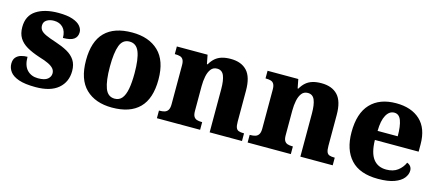

<svg xmlns="http://www.w3.org/2000/svg" viewBox="-45 -961 3152 1382"><g transform="rotate(15 1531.0 -270.0)"><path d="M238 10Q159 10 113 -6Q67 -22 47 -49Q27 -76 27 -108Q27 -139 42 -156Q57 -173 80 -179.5Q103 -186 127 -186Q127 -120 158 -88Q189 -56 239 -56Q289 -56 310.5 -74Q332 -92 332 -117Q332 -137 319.5 -152Q307 -167 280.5 -180Q254 -193 210 -206Q152 -225 113.5 -247.5Q75 -270 55 -302.5Q35 -335 35 -383Q35 -468 97 -508.5Q159 -549 261 -549Q327 -549 367.5 -535Q408 -521 426 -499Q444 -477 444 -454Q444 -419 419 -401Q394 -383 338 -383Q338 -433 312.5 -459.5Q287 -486 245 -486Q213 -486 191 -472Q169 -458 169 -431Q169 -411 180 -396.5Q191 -382 219 -369Q247 -356 297 -340Q346 -324 384 -303Q422 -282 443 -250Q464 -218 464 -170Q464 -88 406.5 -39Q349 10 238 10Z M808 10Q683 10 611.5 -59.5Q540 -129 540 -271Q540 -412 608.5 -481Q677 -550 811 -550Q936 -550 1008 -481Q1080 -412 1080 -271Q1080 -129 1011 -59.5Q942 10 808 10ZM810 -57Q844 -57 864 -81.5Q884 -106 893 -153.5Q902 -201 902 -271Q902 -376 881 -429Q860 -482 809 -482Q758 -482 738 -429Q718 -376 718 -271Q718 -166 738.5 -111.5Q759 -57 810 -57Z M1141 0V-57H1144Q1167 -57 1183 -62Q1199 -67 1208 -81.5Q1217 -96 1217 -125V-415Q1217 -442 1209 -456Q1201 -470 1186 -474.5Q1171 -479 1149 -479H1146V-536H1375L1388 -469H1393Q1410 -498 1430.5 -515.5Q1451 -533 1479 -541.5Q1507 -550 1545 -550Q1624 -550 1666.5 -504.5Q1709 -459 1709 -358V-128Q1709 -97 1715 -82Q1721 -67 1735 -62Q1749 -57 1771 -57H1775V0H1534V-322Q1534 -387 1519.5 -422Q1505 -457 1468 -457Q1439 -457 1422.5 -435.5Q1406 -414 1399 -379.5Q1392 -345 1392 -305V-122Q1392 -94 1400 -80.5Q1408 -67 1422.5 -62Q1437 -57 1459 -57H1463V0Z M1817 0V-57H1820Q1843 -57 1859 -62Q1875 -67 1884 -81.5Q1893 -96 1893 -125V-415Q1893 -442 1885 -456Q1877 -470 1862 -474.5Q1847 -479 1825 -479H1822V-536H2051L2064 -469H2069Q2086 -498 2106.5 -515.5Q2127 -533 2155 -541.5Q2183 -550 2221 -550Q2300 -550 2342.5 -504.5Q2385 -459 2385 -358V-128Q2385 -97 2391 -82Q2397 -67 2411 -62Q2425 -57 2447 -57H2451V0H2210V-322Q2210 -387 2195.5 -422Q2181 -457 2144 -457Q2115 -457 2098.5 -435.5Q2082 -414 2075 -379.5Q2068 -345 2068 -305V-122Q2068 -94 2076 -80.5Q2084 -67 2098.5 -62Q2113 -57 2135 -57H2139V0Z M2790 10Q2654 10 2587 -62.5Q2520 -135 2520 -266Q2520 -407 2587.5 -478.5Q2655 -550 2778 -550Q2892 -550 2957.5 -489Q3023 -428 3023 -309V-255H2697Q2699 -159 2733 -114.5Q2767 -70 2830 -70Q2882 -70 2915 -95Q2948 -120 2964 -157Q2981 -151 2990.5 -138Q3000 -125 3000 -107Q3000 -78 2978.5 -51Q2957 -24 2911 -7Q2865 10 2790 10ZM2849 -323Q2849 -399 2833.5 -440Q2818 -481 2782 -481Q2745 -481 2722.5 -440.5Q2700 -400 2699 -323Z"/></g></svg>

Font: Noto Serif Gujarati ExtraBold
Style: Regular
Weight: 800
Version: Version 2.102